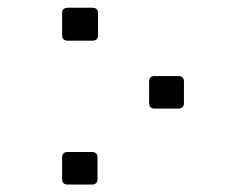

<svg xmlns="http://www.w3.org/2000/svg" viewBox="-20 -506 642 501"><path d="M156.7 -399.9Q142.1 -399.9 142.1 -414.6V-471.2Q142.1 -485.8 156.7 -485.8H221.2Q235.8 -485.8 235.8 -471.2V-414.6Q235.8 -399.9 221.2 -399.9ZM383.8 -222.7Q369.1 -222.7 369.1 -237.3V-293Q369.1 -307.6 383.8 -307.6H445.3Q460 -307.6 460 -293V-237.3Q460 -222.7 445.3 -222.7ZM156.7 -24.4Q142.1 -24.4 142.1 -39.1V-94.7Q142.1 -109.4 156.7 -109.4H219.7Q234.4 -109.4 234.4 -94.7V-39.1Q234.4 -24.4 219.7 -24.4Z"/></svg>

Font: Hack
Style: Regular
Weight: 400
Monospace: yes
Designer: Christopher Simpkins
Foundry: Christopher Simpkins
Version: Version 2.019; ttfautohint (v1.4.1) -l 4 -r 80 -G 350 -x 0 -